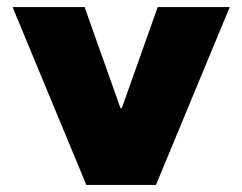

<svg xmlns="http://www.w3.org/2000/svg" viewBox="-20 -524 686 544"><path d="M15.6 -503.9H219.7L321.3 -217.8H325.2L426.8 -503.9H630.9L421.9 0H224.6Z"/></svg>

Font: Wanted Sans ExtraBlack
Style: Regular
Weight: 900
Designer: Original Design by Kil Hyung-jin and Kang Hanbin, Wanted Lab, Inc; Hangeul from Source Han Sans by Jang Soo-young and Ka
Foundry: Wanted Lab, Inc.
Version: Version 1.001